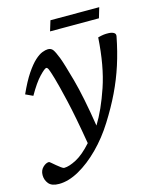

<svg xmlns="http://www.w3.org/2000/svg" viewBox="-135 -766 884 1089"><g transform="rotate(-15 307.5 -222.0)"><path d="M63 -288 20 -308Q51.5 -378 80.2 -420.5Q109 -463 133.2 -485Q157.5 -507 177.2 -514.5Q197 -522 210.5 -522Q229.5 -522 239.8 -508Q250 -494 265.5 -454.5Q279.5 -418 308.5 -312.8Q337.5 -207.5 365 -32.5Q413 -110 453.2 -228.5Q493.5 -347 504 -513Q525 -518.5 538 -520Q551 -521.5 565.5 -521Q585.5 -520.5 597.2 -513.5Q609 -506.5 606 -492Q589.5 -406.5 565 -330.5Q540.5 -254.5 505.5 -181.8Q470.5 -109 422.5 -33Q375 43 315.2 103Q255.5 163 193.2 197.8Q131 232.5 75 232.5Q32.5 232.5 14.8 210.8Q-3 189 -3 160.5Q-3 132.5 15 115Q33 97.5 51 97.5Q53.5 97.5 63.2 106Q73 114.5 85 124.5Q97 134.5 108.8 143.2Q120.5 152 127 152Q155.5 152 198.8 129.2Q242 106.5 291.5 51Q264 -113 241.2 -210.2Q218.5 -307.5 206 -350Q193 -394.5 187 -408.2Q181 -422 174.5 -422Q165 -422 133.5 -389.2Q102 -356.5 63 -288ZM249 -616.5 267.5 -677H554L536 -616.5Z"/></g></svg>

Font: Newsreader 6pt
Style: Italic
Weight: 400
Italic angle: -17°
Designer: Hugues Gentile
Foundry: Production Type
Version: Version 1.003; ttfautohint (v1.8.3)